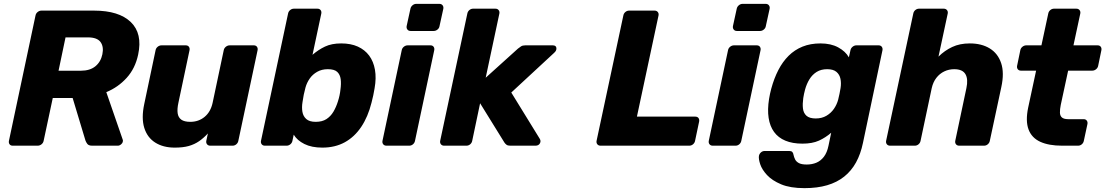

<svg xmlns="http://www.w3.org/2000/svg" viewBox="-20 -755 5728 995"><path d="M45.8 0Q35.1 0 29.7 -7.2Q24.3 -14.5 26.3 -25.1L164 -674.5Q166 -685.5 175.1 -692.8Q184.1 -700 194.8 -700H467.1Q596.5 -700 657.9 -640.6Q719.2 -581.3 696 -472.4Q680.9 -400.5 636.5 -351.6Q592.1 -302.6 530.9 -277.5L615.7 -32.2Q616.7 -29.2 617.1 -27.1Q617.4 -24.9 616.4 -21.2Q614.7 -12.6 606.9 -6.3Q599.1 0 590.5 0H457.9Q439.4 0 432.4 -9.4Q425.5 -18.9 422.8 -27L356.4 -247.3H253.5L206.1 -25.1Q204.1 -14.5 195.1 -7.2Q186 0 175 0ZM283.4 -388.5H399.1Q446.1 -388.5 474.3 -411.5Q502.4 -434.5 510.5 -473.6Q518.6 -512.8 501.1 -537Q483.6 -561.3 435.4 -561.3H319.6Z M885.5 10Q825.8 10 784.5 -16.1Q743.3 -42.1 727.6 -92.5Q712 -142.9 727.5 -215.9L786.3 -494.9Q788.3 -505.5 797.3 -512.8Q806.4 -520 817 -520H942.7Q953.4 -520 958.8 -512.8Q964.2 -505.5 962.2 -494.9L904.5 -222.1Q897.5 -189.9 900.7 -167.9Q903.9 -146 919.7 -134.8Q935.5 -123.6 966.1 -123.6Q1009.2 -123.6 1040.4 -149.4Q1071.6 -175.2 1081.8 -222.1L1139.5 -494.9Q1141.5 -505.5 1150.6 -512.8Q1159.6 -520 1170.3 -520H1295.4Q1306 -520 1311.4 -512.8Q1316.9 -505.5 1314.9 -494.9L1215.1 -25.1Q1213.1 -14.5 1204.6 -7.2Q1196 0 1185.4 0H1069.6Q1059 0 1053.1 -7.2Q1047.1 -14.5 1049.1 -25.1L1057.3 -63.4Q1035.5 -39.8 1011.8 -23.3Q988 -6.9 958.2 1.6Q928.4 10 885.5 10Z M1650.6 10Q1594.9 10 1557.4 -8.8Q1519.9 -27.5 1502.2 -57.1L1495.4 -25.1Q1493.4 -14.5 1484.6 -7.2Q1475.9 0 1465.2 0H1352.6Q1342 0 1336.3 -7.2Q1330.5 -14.5 1332.5 -25.1L1472.9 -684.9Q1474.9 -695.5 1483.6 -702.8Q1492.4 -710 1503 -710H1625Q1635.6 -710 1641.4 -702.8Q1647.1 -695.5 1645.1 -684.9L1599.5 -471Q1629.6 -497.1 1664.2 -513.6Q1698.7 -530 1748.2 -530Q1797.9 -530 1834.2 -513.6Q1870.6 -497.1 1893.1 -466.9Q1915.5 -436.6 1923.1 -393.7Q1930.7 -350.7 1921.2 -297.4Q1918 -278 1914.3 -260.6Q1910.6 -243.2 1905.4 -223.3Q1887 -149.6 1851.9 -97.3Q1816.7 -45 1766.4 -17.5Q1716.1 10 1650.6 10ZM1616.2 -123.6Q1649.5 -123.6 1671.5 -137.7Q1693.5 -151.9 1707.8 -175.9Q1722 -200 1731 -228.9Q1736 -243.9 1739.4 -260Q1742.9 -276.1 1744.3 -291.1Q1748.5 -320.4 1745.6 -344.3Q1742.6 -368.1 1727.8 -382.3Q1712.9 -396.4 1678.9 -396.4Q1647.6 -396.4 1623.8 -382.9Q1600 -369.4 1585 -347.9Q1570 -326.4 1563.1 -301.4Q1557.9 -282 1554.1 -263.9Q1550.4 -245.9 1547.7 -225.9Q1543.2 -199.2 1547.1 -175.9Q1551 -152.6 1567.3 -138.1Q1583.6 -123.6 1616.2 -123.6Z M1982.6 0Q1972 0 1966.1 -7.2Q1960.1 -14.5 1962.1 -25.1L2061.9 -494.9Q2063.9 -505.5 2072.9 -512.8Q2082 -520 2092.6 -520H2210.9Q2221.5 -520 2226.9 -512.8Q2232.4 -505.5 2230.4 -494.9L2130.6 -25.1Q2128.6 -14.5 2120.1 -7.2Q2111.5 0 2100.9 0ZM2107.8 -594.5Q2097.1 -594.5 2091.4 -601.8Q2085.6 -609 2087.3 -619.6L2106.9 -709.5Q2108.9 -720.1 2117.8 -727.6Q2126.6 -735 2137.3 -735H2257.1Q2267.7 -735 2273.6 -727.6Q2279.4 -720.1 2277.4 -709.5L2257.7 -619.6Q2256.1 -609 2247.2 -601.8Q2238.2 -594.5 2227.6 -594.5Z M2281.6 0Q2271 0 2265.1 -7.2Q2259.1 -14.5 2261.1 -25.1L2401.9 -684.9Q2403.9 -695.5 2412.4 -702.8Q2421 -710 2431.6 -710H2547.4Q2558 -710 2563.9 -702.8Q2569.9 -695.5 2567.9 -684.9L2497 -352.2L2664.1 -503Q2672.4 -509.6 2680.3 -514.8Q2688.3 -520 2702 -520H2844.6Q2861.7 -520 2863.4 -506.3Q2865.1 -492.6 2851.1 -480.6L2629.6 -275.5L2777.1 -35.9Q2784.6 -24 2777.9 -12Q2771.1 0 2755 0H2624Q2611.1 0 2604.5 -5.2Q2597.9 -10.4 2594.1 -16.2L2468 -219.9L2427.1 -25.1Q2425.1 -14.5 2416.6 -7.2Q2408 0 2397.4 0Z M3092.1 0Q3081.5 0 3075.6 -7.2Q3069.6 -14.5 3071.6 -25.1L3210.4 -674.9Q3212.4 -685.5 3220.9 -692.8Q3229.5 -700 3240.1 -700H3372.2Q3382.9 -700 3388.8 -692.8Q3394.7 -685.5 3392.7 -674.9L3280.7 -150.6H3583.2Q3594.2 -150.6 3599.7 -143.4Q3605.1 -136.1 3603.1 -125.1L3582 -25.1Q3580 -14.5 3571.4 -7.2Q3562.9 0 3551.9 0Z M3673.6 0Q3663 0 3657.1 -7.2Q3651.1 -14.5 3653.1 -25.1L3752.9 -494.9Q3754.9 -505.5 3763.9 -512.8Q3773 -520 3783.6 -520H3901.9Q3912.5 -520 3917.9 -512.8Q3923.4 -505.5 3921.4 -494.9L3821.6 -25.1Q3819.6 -14.5 3811.1 -7.2Q3802.5 0 3791.9 0ZM3798.8 -594.5Q3788.1 -594.5 3782.4 -601.8Q3776.6 -609 3778.3 -619.6L3797.9 -709.5Q3799.9 -720.1 3808.8 -727.6Q3817.6 -735 3828.3 -735H3948.1Q3958.7 -735 3964.6 -727.6Q3970.4 -720.1 3968.4 -709.5L3948.7 -619.6Q3947.1 -609 3938.2 -601.8Q3929.2 -594.5 3918.6 -594.5Z M4149 220Q4075.1 220 4028.1 200.2Q3981.1 180.4 3954.9 152.1Q3928.8 123.9 3919.7 96.3Q3910.6 68.6 3913 53Q3915 42.4 3923.3 34.9Q3931.6 27.5 3941.9 27.5H4070.9Q4080.7 27.5 4085.7 32.3Q4090.7 37 4092.4 47.9Q4094.6 58.9 4100.3 70.7Q4106 82.5 4119.9 90.1Q4133.9 97.6 4160.9 97.6Q4187.9 97.6 4210.4 88.3Q4232.9 79 4249.5 57.6Q4266.1 36.1 4273.5 0L4287.5 -67.1Q4258.4 -41.9 4223.9 -26.2Q4189.5 -10.6 4138.8 -10.6Q4086.9 -10.6 4050 -26Q4013.1 -41.4 3991.5 -71.1Q3969.9 -100.8 3963.3 -143.8Q3956.6 -186.8 3965.5 -242.6Q3968.1 -257.6 3970.5 -269.1Q3972.9 -280.5 3976.9 -295.5Q3991.4 -348.9 4013.6 -392Q4035.8 -435.1 4066.8 -465.9Q4097.8 -496.7 4138.9 -513.4Q4180.1 -530 4232 -530Q4285.9 -530 4323.7 -509.5Q4361.5 -489 4379.1 -457.9L4387.3 -494.5Q4389.3 -505.1 4398.3 -512.6Q4407.4 -520 4418 -520H4533.4Q4544 -520 4549.6 -512.6Q4555.2 -505.1 4553.2 -494.5L4452.1 -14.4Q4440.2 43 4416.2 86.7Q4392.2 130.4 4354.9 160.2Q4317.6 190 4266.5 205Q4215.4 220 4149 220ZM4207.5 -141.1Q4239.1 -141.1 4262.7 -155Q4286.4 -168.9 4301.6 -190.9Q4316.8 -213 4323.6 -238.4Q4326.4 -249 4330.6 -269.1Q4334.8 -289.1 4336.1 -299.1Q4340 -324.5 4335.5 -346.6Q4331 -368.6 4314.7 -382.5Q4298.4 -396.4 4266.4 -396.4Q4234.9 -396.4 4212.2 -382.3Q4189.5 -368.1 4174.9 -344.3Q4160.2 -320.4 4152.2 -291.1Q4149.5 -281.1 4146.8 -269.1Q4144.1 -257 4142.7 -246.4Q4138.5 -217.1 4141.1 -193.2Q4143.7 -169.4 4159.3 -155.2Q4174.9 -141.1 4207.5 -141.1Z M4592.6 0Q4582 0 4576.1 -7.2Q4570.1 -14.5 4572.1 -25.1L4712.9 -684.9Q4714.9 -695.5 4723.4 -702.8Q4732 -710 4742.6 -710H4870.9Q4881.5 -710 4887.4 -702.8Q4893.4 -695.5 4891.4 -684.9L4843.5 -461.6Q4875.1 -492.9 4914.4 -511.4Q4953.6 -530 5005.6 -530Q5067.2 -530 5109.4 -503.9Q5151.5 -477.9 5168.3 -427.7Q5185.1 -377.5 5169.2 -304.1L5109.5 -25.1Q5107.5 -14.5 5098.9 -7.2Q5090.4 0 5079.7 0H4950.9Q4940.3 0 4934.3 -7.2Q4928.4 -14.5 4930.4 -25.1L4988.1 -297.9Q4998.3 -344.8 4983.2 -370.6Q4968.1 -396.4 4925 -396.4Q4897.4 -396.4 4873.4 -384.9Q4849.5 -373.5 4832.4 -351.4Q4815.4 -329.4 4808.4 -297.9L4750.6 -25.1Q4748.6 -14.5 4740.1 -7.2Q4731.5 0 4720.9 0Z M5484.2 0Q5414.9 0 5370.6 -20.4Q5326.2 -40.9 5310.1 -84.5Q5293.9 -128.1 5308.2 -197L5349.4 -388.9H5270.8Q5260.1 -388.9 5254.5 -396.1Q5248.9 -403.4 5250.9 -414L5267.6 -494.9Q5269.6 -505.5 5278.7 -512.8Q5287.8 -520 5298.4 -520H5377L5412.4 -684.9Q5414.4 -695.5 5422.9 -702.8Q5431.5 -710 5442.1 -710H5557.9Q5568.5 -710 5574.4 -702.8Q5580.4 -695.5 5578.4 -684.9L5543 -520H5668.2Q5678.9 -520 5684.3 -512.8Q5689.7 -505.5 5687.7 -494.9L5671 -414Q5669 -403.4 5660.1 -396.1Q5651.2 -388.9 5640.6 -388.9H5515.4L5477.1 -211Q5472.6 -188.5 5472.9 -171.7Q5473.2 -155 5483.2 -146.2Q5493.2 -137.4 5516.5 -137.4H5595.9Q5606.5 -137.4 5611.9 -130.1Q5617.4 -122.9 5615.4 -112.2L5596.7 -25.1Q5594.7 -14.5 5586.2 -7.2Q5577.6 0 5567 0Z"/></svg>

Font: Rubik Light
Style: Italic
Weight: 300
Italic angle: -12°
Designer: Hubert and Fischer
Foundry: Hubert and Fischer
Version: Version 2.300;gftools[0.9.30]